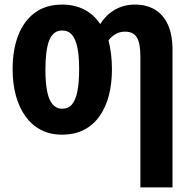

<svg xmlns="http://www.w3.org/2000/svg" viewBox="-20 -577 827 837"><path d="M468 -275Q468 -214 455 -162.5Q442 -111 415 -72Q388 -33 347 -11.5Q306 10 250 10Q198 10 158 -11Q118 -32 90.5 -70.5Q63 -109 49 -161Q35 -213 35 -275Q35 -360 59.5 -423Q84 -486 132 -521.5Q180 -557 252 -557Q305 -557 347 -535.5Q389 -514 417 -472Q443 -513 481.5 -535Q520 -557 568 -557Q619 -557 655.5 -535Q692 -513 712 -469.5Q732 -426 732 -360V240H592V-332Q592 -389 576.5 -414Q561 -439 525 -439Q502 -439 484 -428.5Q466 -418 453 -401Q460 -374 464 -342.5Q468 -311 468 -275ZM178 -273Q178 -217 185.5 -179Q193 -141 209.5 -122Q226 -103 251 -103Q278 -103 294 -122Q310 -141 317.5 -179.5Q325 -218 325 -275Q325 -332 317.5 -369Q310 -406 294 -425Q278 -444 251 -444Q212 -444 195 -402Q178 -360 178 -273Z"/></svg>

Font: Noto Sans Display Condensed
Style: Bold
Weight: 700
Width: 3
Designer: Monotype Design Team
Foundry: Monotype Imaging Inc.
Version: Version 2.003